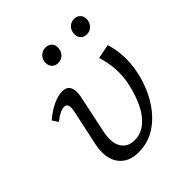

<svg xmlns="http://www.w3.org/2000/svg" viewBox="-173 -721 843 843"><g transform="rotate(-45 248.5 -299.5)"><path d="M206 8Q143 8 112.5 -34.5Q82 -77 97 -151L133 -319Q135 -329 135.5 -339.5Q136 -350 132 -357.5Q128 -365 115 -365Q103 -365 87 -357Q71 -349 53 -334L35 -361Q66 -388 98.5 -403.5Q131 -419 158 -419Q180 -419 190 -408Q200 -397 201.5 -379Q203 -361 198 -339L162 -168Q149 -108 168.5 -75Q188 -42 231 -42Q270 -42 300.5 -66.5Q331 -91 352 -133.5Q373 -176 385 -230Q396 -278 392.5 -324Q389 -370 376 -408L443 -421Q455 -383 457.5 -339Q460 -295 450 -246Q436 -177 402 -119Q368 -61 318.5 -26.5Q269 8 206 8ZM234 -519Q213 -519 202.5 -533.5Q192 -548 195 -568Q199 -585 211.5 -596Q224 -607 242 -607Q262 -607 273 -593.5Q284 -580 280 -559Q278 -542 265 -530.5Q252 -519 234 -519ZM412 -519Q391 -519 380.5 -533.5Q370 -548 374 -568Q377 -585 389.5 -596Q402 -607 420 -607Q440 -607 450.5 -593.5Q461 -580 458 -559Q455 -542 442.5 -530.5Q430 -519 412 -519Z"/></g></svg>

Font: Ysabeau Office
Style: Italic
Weight: 400
Italic angle: -12°
Designer: Christian Thalmann (Catharsis Fonts)
Version: Version 2.001;gftools[0.9.30]; featfreeze: tnum,lnum,ss02